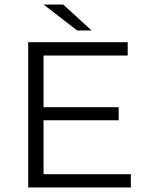

<svg xmlns="http://www.w3.org/2000/svg" viewBox="-20 -831 655 851"><path d="M560 -59V0H105V-644H546V-585H173V-356H506V-298H173V-59ZM173 -811H260L386 -696H322Z"/></svg>

Font: Montserrat Ace
Style: Regular
Weight: 400
Designer: Julieta Ulanovsky
Foundry: Julieta Ulanovsky
Version: Version 1